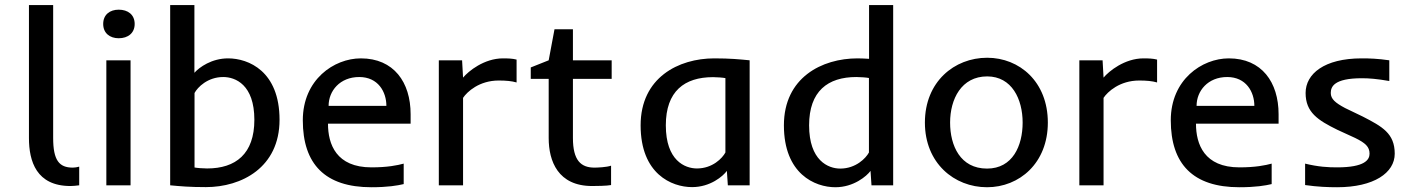

<svg xmlns="http://www.w3.org/2000/svg" viewBox="-20 -747 5706 774"><path d="M96.7 -190.4C96.7 -97.2 126.5 2.9 264.2 2.9C274.9 2.9 287.1 1.5 299.3 0V-75.2C291 -72.8 281.2 -71.3 273.4 -71.3C218.8 -71.3 194.3 -100.1 194.3 -190.9V-726.6H96.7Z M458.5 -708C422.9 -708 396 -688 396 -650.4C396 -613.3 422.9 -592.8 458.5 -592.8C495.6 -592.8 522.9 -613.3 522.9 -650.4C522.9 -688 495.6 -708 458.5 -708ZM506.3 -503.9H408.7V0H506.3Z M763.7 -726.6H666V0C707 3.9 744.6 7.3 810.1 7.3C954.1 7.3 1106.9 -71.8 1106.9 -264.2C1106.9 -460 981.9 -511.7 899.4 -511.7C833.5 -511.7 783.7 -476.1 763.7 -453.6ZM879.9 -436.5C928.7 -436.5 1005.4 -405.8 1005.4 -264.2C1005.4 -126.5 930.2 -67.9 814.9 -67.9C799.3 -67.9 773.9 -69.8 764.2 -71.8V-372.1C776.4 -395 816.9 -436.5 879.9 -436.5Z M1477.1 7.8C1543.5 7.8 1582.5 1 1607.4 -4.9V-87.4C1582 -80.6 1542.5 -72.3 1477.5 -72.3C1335.4 -72.3 1302.2 -165.5 1302.2 -248.5H1635.3V-286.6C1635.3 -415.5 1567.4 -511.7 1434.6 -511.7C1326.7 -511.7 1200.7 -426.3 1200.7 -262.2C1200.7 -85.4 1290.5 7.8 1477.1 7.8ZM1428.2 -436.5C1504.4 -436.5 1537.6 -376.5 1537.6 -320.3H1304.7C1304.7 -380.4 1350.1 -436.5 1428.2 -436.5Z M1990.2 -422.4C2019.5 -422.4 2042.5 -420.4 2062.5 -414.6V-506.8C2045.4 -511.2 2027.3 -511.7 2007.8 -511.7C1931.6 -511.7 1868.2 -460 1846.7 -434.1L1842.8 -503.9H1749V0H1846.7V-352.5C1862.8 -377 1912.1 -422.4 1990.2 -422.4Z M2191.9 -190.4C2191.9 -97.2 2229.5 2.9 2367.2 2.9C2381.8 2.9 2427.2 2.4 2443.4 -1V-79.1C2425.3 -72.8 2388.2 -71.3 2376.5 -71.3C2321.8 -71.3 2289.6 -100.1 2289.6 -190.9V-429.2H2445.8V-503.9H2289.6V-628.9H2215.3L2191.9 -503.9L2119.6 -475.1V-429.2H2191.9Z M2914.1 0H3002V-503.9C2961.4 -507.8 2924.8 -511.7 2859.4 -511.7C2715.3 -511.7 2562.5 -434.1 2562.5 -241.7C2562.5 -45.9 2687.5 7.3 2770 7.3C2843.8 7.3 2895 -37.1 2910.2 -58.1ZM2789.6 -67.9C2740.7 -67.9 2664.1 -100.1 2664.1 -241.7C2664.1 -379.4 2739.3 -436 2854.5 -436C2870.1 -436 2894.5 -434.1 2904.3 -432.1V-132.3C2892.1 -109.4 2852.5 -67.9 2789.6 -67.9Z M3483.4 -509.8C3469.2 -510.7 3454.6 -511.7 3437 -511.7C3293 -511.7 3140.1 -434.1 3140.1 -241.7C3140.1 -45.9 3265.1 7.8 3347.7 7.8C3421.4 7.8 3474.1 -37.1 3489.3 -58.1L3493.2 0H3580.6V-726.6H3483.4ZM3367.2 -67.4C3318.4 -67.4 3241.7 -100.1 3241.7 -241.7C3241.7 -379.4 3316.9 -436.5 3432.1 -436.5C3447.8 -436.5 3473.1 -434.6 3482.9 -432.6V-132.3C3470.7 -109.4 3430.2 -67.4 3367.2 -67.4Z M4204.1 -252.9C4204.1 -417.5 4089.8 -514.2 3959.5 -514.2C3827.1 -514.2 3708.5 -417.5 3708.5 -252.9C3708.5 -89.4 3826.7 7.8 3959 7.8C4089.4 7.8 4204.1 -89.4 4204.1 -252.9ZM3810.1 -252.9C3810.1 -347.2 3855.5 -439 3959.5 -439C4059.1 -439 4102.5 -347.2 4102.5 -252.9C4102.5 -159.7 4062.5 -67.4 3959 -67.4C3851.1 -67.4 3810.1 -159.7 3810.1 -252.9Z M4572.3 -422.4C4601.6 -422.4 4624.5 -420.4 4644.5 -414.6V-506.8C4627.4 -511.2 4609.4 -511.7 4589.8 -511.7C4513.7 -511.7 4450.2 -460 4428.7 -434.1L4424.8 -503.9H4331.1V0H4428.7V-352.5C4444.8 -377 4494.1 -422.4 4572.3 -422.4Z M4976.1 7.8C5042.5 7.8 5081.5 1 5106.4 -4.9V-87.4C5081.1 -80.6 5041.5 -72.3 4976.6 -72.3C4834.5 -72.3 4801.3 -165.5 4801.3 -248.5H5134.3V-286.6C5134.3 -415.5 5066.4 -511.7 4933.6 -511.7C4825.7 -511.7 4699.7 -426.3 4699.7 -262.2C4699.7 -85.4 4789.6 7.8 4976.1 7.8ZM4927.2 -436.5C5003.4 -436.5 5036.6 -376.5 5036.6 -320.3H4803.7C4803.7 -380.4 4849.1 -436.5 4927.2 -436.5Z M5402.3 -311.5C5362.8 -332.5 5344.7 -348.1 5344.7 -372.1C5344.7 -396.5 5356.4 -431.6 5470.2 -431.6C5498.5 -431.6 5530.8 -429.2 5580.6 -420.4V-503.9C5533.7 -510.7 5502 -511.7 5469.2 -511.7C5318.4 -511.7 5243.2 -449.2 5243.2 -372.1C5243.2 -293.9 5293 -262.2 5371.6 -223.6L5442.9 -190.9C5484.4 -170.4 5501 -155.3 5501 -127.4C5501 -103 5481.9 -72.3 5370.1 -72.3C5334 -72.3 5295.4 -74.2 5241.2 -87.4V-1C5292 6.3 5334.5 7.8 5370.1 7.8C5518.6 7.8 5602.5 -50.3 5602.5 -127.4C5602.5 -209.5 5551.8 -236.8 5474.1 -276.9Z"/></svg>

Font: Inder
Style: Regular
Weight: 400
Designer: Irina Smirnova
Foundry: Irina Smirnova
Version: Version 1.001